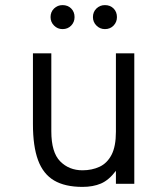

<svg xmlns="http://www.w3.org/2000/svg" viewBox="-20 -720 656 752"><path d="M303 12Q234.5 12 191.8 -13.2Q149 -38.5 129 -92.8Q109 -147 109 -234V-511H181V-206Q181 -123 215.8 -88Q250.5 -53 303 -53Q340 -53 369.8 -66.8Q399.5 -80.5 416.8 -113.5Q434 -146.5 434 -204V-511H506V0H434V-51Q406.5 -14.5 375.5 -1.2Q344.5 12 303 12ZM225 -606Q205.5 -606 191.8 -619.8Q178 -633.5 178 -653Q178 -673.5 191.8 -686.8Q205.5 -700 225 -700Q245.5 -700 258.8 -686.8Q272 -673.5 272 -653Q272 -633.5 258.8 -619.8Q245.5 -606 225 -606ZM391 -606Q371.5 -606 357.8 -619.8Q344 -633.5 344 -653Q344 -673.5 357.8 -686.8Q371.5 -700 391 -700Q411.5 -700 424.8 -686.8Q438 -673.5 438 -653Q438 -633.5 424.8 -619.8Q411.5 -606 391 -606Z"/></svg>

Font: Overpass Mono Light Light
Style: Regular
Weight: 300
Monospace: yes
Version: Version 4.000